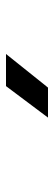

<svg xmlns="http://www.w3.org/2000/svg" viewBox="210 -1035 180 640"><g transform="rotate(-90 300.0 -715.0)"><path d="M328 -645 440 -785H333L228 -645Z"/></g></svg>

Font: Tekne LDO Medium
Style: Regular
Weight: 500
Monospace: yes
Designer: Alessio Laiso, Mario Rullo, Paolo Rosset
Foundry: Alessio Laiso
Version: Version 1.000;hotconv 1.0.109;makeotfexe 2.5.65596